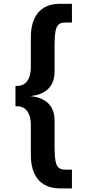

<svg xmlns="http://www.w3.org/2000/svg" viewBox="-20 -836 490 1038"><path d="M63.6 -315V-371.6H74.9Q95.6 -371.6 111.9 -382.8Q128.2 -394 137.5 -416.7Q146.7 -439.4 146.7 -473.9V-634.4Q146.7 -693.4 165 -733.7Q183.3 -774 218.4 -794.8Q253.5 -815.6 303.9 -815.6H368.9V-714.1H332Q313.1 -714.1 301.7 -706.9Q290.3 -699.7 284.7 -684.4Q279.1 -669 277.1 -645Q275.1 -620.9 275.1 -586.9V-451.6Q275.1 -407.6 259.5 -380.3Q243.8 -353.1 219.4 -339Q194.9 -325 167.9 -320Q140.9 -315 118.1 -315ZM63.6 -318H118.1Q140.9 -318 167.9 -313Q194.9 -308 219.4 -294Q243.8 -279.9 259.5 -252.9Q275.1 -225.9 275.1 -181.4V-46.1Q275.1 -12.5 277.1 11.8Q279.1 36 284.7 51.4Q290.3 66.7 301.7 73.9Q313.1 81.1 332 81.1H368.9V182.6H303.9Q253.5 182.6 218.4 161.8Q183.3 141 165 100.7Q146.7 60.4 146.7 1.4V-159.1Q146.7 -193.6 137.5 -216.3Q128.2 -239 111.9 -250.2Q95.6 -261.4 74.9 -261.4H63.6Z"/></svg>

Font: League Mono Thin Condensed
Style: Regular
Weight: 100
Width: 1
Designer: Tyler Finck
Foundry: The League of Moveable Type / Tyler Finck
Version: Version 2.300;RELEASE